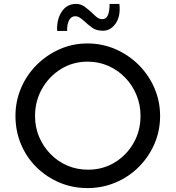

<svg xmlns="http://www.w3.org/2000/svg" viewBox="-20 -953 897 981"><path d="M59 -361Q59 -436 87.5 -503Q116 -570 167 -621Q218 -672 284.5 -701.5Q351 -731 427 -731Q503 -731 570.5 -701.5Q638 -672 689 -621Q740 -570 769 -503Q798 -436 798 -361Q798 -284 769 -217.5Q740 -151 689 -100Q638 -49 570.5 -20.5Q503 8 427 8Q351 8 284.5 -20Q218 -48 167 -98Q116 -148 87.5 -215.5Q59 -283 59 -361ZM159 -360Q159 -303 180 -253.5Q201 -204 238 -166Q275 -128 324 -107Q373 -86 430 -86Q505 -86 565.5 -122.5Q626 -159 662 -221.5Q698 -284 698 -361Q698 -418 677 -468.5Q656 -519 619 -557Q582 -595 533 -616.5Q484 -638 428 -638Q352 -638 291 -600Q230 -562 194.5 -499Q159 -436 159 -360ZM506 -796Q473 -796 452.5 -810.5Q432 -825 415 -841Q403 -852 390.5 -861Q378 -870 364 -870Q344 -870 333 -849.5Q322 -829 323 -795H272Q269 -854 295.5 -893.5Q322 -933 368 -933Q394 -933 413 -918.5Q432 -904 449 -889Q462 -875 475 -865Q488 -855 503 -855Q523 -855 531.5 -876Q540 -897 540 -933H590Q597 -870 571 -833Q545 -796 506 -796Z"/></svg>

Font: Synthetic
Style: Regular
Weight: 400
Designer: Santiago Orozco
Foundry: Typemade
Version: Version 2.000; ttfautohint (v1.8.4.7-5d5b)